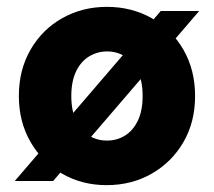

<svg xmlns="http://www.w3.org/2000/svg" viewBox="-20 -528 624 560"><path d="M23 0 449 -496H561L135 0ZM291 12Q219 12 161 -21.5Q103 -55 69 -114Q35 -173 35 -248Q35 -324 69 -383Q103 -442 161.5 -475Q220 -508 292 -508Q364 -508 422.5 -475Q481 -442 515 -383Q549 -324 549 -248Q549 -172 515 -113.5Q481 -55 422.5 -21.5Q364 12 291 12ZM292 -118Q321 -118 344.5 -132.5Q368 -147 382 -176Q396 -205 396 -248Q396 -291 382 -320Q368 -349 344.5 -363.5Q321 -378 292 -378Q264 -378 240 -363.5Q216 -349 202 -320Q188 -291 188 -248Q188 -205 202 -176Q216 -147 239.5 -132.5Q263 -118 292 -118Z"/></svg>

Font: DM Sans 24pt Black
Style: Regular
Weight: 900
Designer: Colophon Foundry, Jonny Pinhorn
Foundry: Colophon Foundry
Version: Version 4.004;gftools[0.9.30]